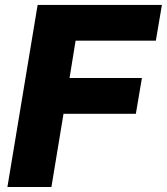

<svg xmlns="http://www.w3.org/2000/svg" viewBox="-20 -747 667 767"><path d="M9.6 0 130.3 -727.3H626.8L602.6 -584.5H282L257.8 -435.4H546.9L522.7 -292.3H233.7L185.4 0Z"/></svg>

Font: Inter UI Extra Bold
Style: Italic
Weight: 800
Italic angle: 9.39999°
Designer: Rasmus Andersson
Foundry: rsms
Version: 3.2;8d6f07862